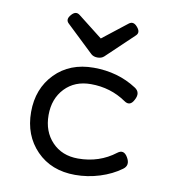

<svg xmlns="http://www.w3.org/2000/svg" viewBox="-79 -753 758 834"><g transform="rotate(10 300.0 -336.0)"><path d="M307.1 10.7Q362.3 10.7 415.3 -5.9Q468.3 -22.5 508.3 -51.8Q535.6 -71.3 515.6 -104.5Q497.1 -135.7 471.2 -115.7Q400.9 -61.5 307.1 -61.5Q236.3 -61.5 192.6 -107.4Q148.9 -153.3 148.9 -225.6Q148.9 -297.9 192.6 -343.8Q236.3 -389.6 307.1 -389.6Q394 -389.6 462.9 -342.3Q489.7 -323.2 506.3 -356Q524.9 -390.1 496.6 -408.2Q414.1 -461.9 307.1 -461.9Q201.7 -461.9 136.7 -395.3Q71.8 -328.6 71.8 -225.6Q71.8 -122.6 136.7 -55.9Q201.7 10.7 307.1 10.7ZM342.8 -518.1 462.4 -631.8Q480 -647.9 459 -670.9Q440.9 -691.4 422.4 -676.8L314.5 -592.3L206.5 -676.8Q188 -691.4 169.9 -670.9Q148.9 -647.9 166.5 -631.8L286.1 -518.1Q296.9 -508.3 314.5 -508.3Q332 -508.3 342.8 -518.1Z"/></g></svg>

Font: Courier Prime Code
Style: Regular
Weight: 400
Designer: Alan Dague-Greene
Foundry: Quote-Unquote Apps
Version: Version 3.18